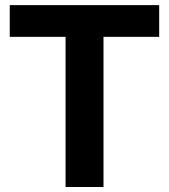

<svg xmlns="http://www.w3.org/2000/svg" viewBox="-20 -748 676 768"><path d="M242.2 -600.6H19V-727.5H616.7V-600.6H394V0H242.2Z"/></svg>

Font: Inter Tight Stencil
Style: Bold
Weight: 700
Designer: Rasmus Andersson
Foundry: rsms
Version: Version 3.004;Glyphs 3.1.2 (3151)